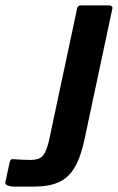

<svg xmlns="http://www.w3.org/2000/svg" viewBox="-60 -693 438 713"><path d="M255 -181Q241 -112 218 -72.5Q195 -33 158.5 -16.5Q122 0 66 0H-9Q-18 0 -30 -3.5Q-42 -7 -40 -17L-24 -91Q-21 -103 -12 -102Q0 -101 21 -100Q42 -99 54 -99Q84 -99 98 -113.5Q112 -128 122 -171L226 -660Q228 -673 241 -673H347Q351 -673 355 -669.5Q359 -666 357 -660Z"/></svg>

Font: Glory Thin
Style: Bold Italic
Weight: 700
Italic angle: -12°
Version: Version 1.011